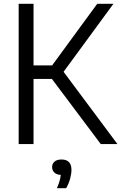

<svg xmlns="http://www.w3.org/2000/svg" viewBox="-20 -760 640 1013"><path d="M511.5 0 228 -378 493 -740H578.5L306.5 -369L307 -392.5L599.5 0ZM78.5 0V-740H157V0ZM144 -343.5V-415H263.5V-343.5ZM280.5 233Q293 203.5 297.5 182.5Q302 161.5 302 141L314 163H306Q281 163 268 151.5Q255 140 255 122Q255 103.5 267.8 92.5Q280.5 81.5 304.5 81.5Q330.5 81.5 343.8 95.2Q357 109 357 136Q357 157.5 349.8 183.5Q342.5 209.5 329 233Z"/></svg>

Font: Encode Sans SC SemiCondensed
Style: Regular
Weight: 400
Width: 4
Designer: Multiple Designers
Foundry: Impallari Type
Version: Version 3.002